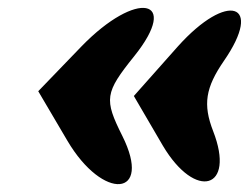

<svg xmlns="http://www.w3.org/2000/svg" viewBox="-20 -541 625 482"><path d="M427 -425 316 -300 389 -175C471 -37 572 -66 515 -212C489 -279 496 -321 542 -388C643 -534 551 -563 427 -425ZM185 -425 76 -312 149 -188C239 -35 364 -46 287 -200C241 -292 243 -308 317 -400C434 -546 323 -567 185 -425Z"/></svg>

Font: Hussar Skorodowane
Style: Ky
Weight: 700
Foundry: Cannot Into Space Fonts
Version: Version 0.892